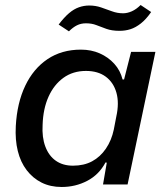

<svg xmlns="http://www.w3.org/2000/svg" viewBox="-20 -736 656 766"><path d="M226 10Q181 10 146 -7.5Q111 -25 86.5 -57Q62 -89 51 -133.5Q40 -178 43 -233Q48 -325 80.5 -393.5Q113 -462 169.5 -500Q226 -538 303 -538Q344 -538 378 -523Q412 -508 436 -481.5Q460 -455 469 -419H475L503 -529H600L489 0H391L406 -87L401 -88Q375 -39 328 -14.5Q281 10 226 10ZM271 -75Q315 -75 347.5 -92.5Q380 -110 402.5 -143Q425 -176 434 -219L444 -271Q456 -325 444.5 -366Q433 -407 402 -430Q371 -453 323 -453Q271 -453 233 -425.5Q195 -398 173.5 -350Q152 -302 150 -238Q147 -188 161 -151Q175 -114 203 -94.5Q231 -75 271 -75ZM457 -613Q426 -613 404 -621Q382 -629 364 -636Q346 -643 323 -643Q303 -643 287 -635Q271 -627 255 -611L214 -638Q236 -667 255.5 -683.5Q275 -700 295 -707Q315 -714 336 -714Q361 -714 383 -706.5Q405 -699 426.5 -691Q448 -683 471 -683Q488 -683 506 -691Q524 -699 541 -716L583 -688Q563 -659 542 -642.5Q521 -626 500.5 -619.5Q480 -613 457 -613Z"/></svg>

Font: Mona Sans ExtraLight Medium
Style: Italic
Weight: 500
Italic angle: -11.6951°
Version: Version 2.000